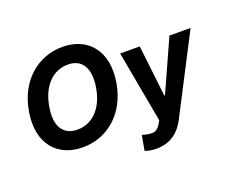

<svg xmlns="http://www.w3.org/2000/svg" viewBox="-145 -973 1685 1414"><g transform="rotate(-20 698.0 -266.0)"><path d="M745 -353.7C784.8 -595.9 657 -737.2 459.9 -737.2C270.2 -737.2 105.1 -605.1 66.8 -371.8C26.6 -130.3 154.8 9.9 353 9.9C541.5 9.9 705.6 -120.4 745 -353.7ZM219.5 -353.7C245 -511.4 337 -601.2 453.8 -601.2C561.1 -601.2 616.5 -521.3 592 -371.8C566.1 -214.1 474.8 -126.1 358.7 -126.1C252.1 -126.1 193.5 -203.5 219.5 -353.7ZM768.1 188.9C789.1 198.2 818.2 204.5 856.9 204.5C968.8 204.5 1038.4 147.7 1084.2 58.9L1396.3 -545.5H1230.5L1049.7 -144.2H1044L997.9 -545.5H844.5L946.7 14.6L933.2 37.6C914.1 71 893.8 84.5 869 85.6C849.1 86.3 828.1 83.1 789.1 72.4Z"/></g></svg>

Font: Magic Ui Pro
Style: Bold Italic
Weight: 700
Italic angle: -9.39999°
Designer: Stefan Endress, Andreas Faust
Version: Version 1.000;FEAKit 1.0